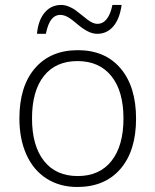

<svg xmlns="http://www.w3.org/2000/svg" viewBox="-20 -743 626 773"><path d="M371.6 -606.9Q353 -606.9 334 -616.5Q314.9 -626 293.7 -643.8Q272.5 -661.6 264.6 -667Q242.7 -683.1 222.4 -683.1Q202.1 -683.1 187.7 -665.8Q173.3 -648.4 164.6 -606.9H128.9Q133.8 -661.1 159.7 -692.1Q185.5 -723.1 226.6 -723.1Q241.2 -723.1 256.6 -716.8Q272 -710.4 282 -703.4Q292 -696.3 307.9 -683.3Q323.7 -670.4 332 -664.1Q354.5 -647 371.6 -647Q417 -647 432.6 -723.1H469.7Q461.9 -667 436.3 -637Q410.6 -606.9 371.6 -606.9ZM291 9.8Q220.7 9.8 167.7 -23.9Q114.7 -57.6 86.4 -120.4Q58.1 -183.1 58.1 -266.1Q58.1 -395.5 120.8 -468.3Q183.6 -541 293.5 -541Q403.3 -541 465.6 -467.5Q527.8 -394 527.8 -265.1Q527.8 -136.2 465.1 -63.2Q402.3 9.8 291 9.8ZM428.5 -436.5Q379.9 -497.1 292 -497.1Q204.1 -497.1 156.5 -436.8Q108.9 -376.5 108.9 -266.4Q108.9 -156.2 157 -95.2Q205.1 -34.2 293 -34.2Q380.9 -34.2 429 -95.2Q477.1 -156.2 477.1 -266.1Q477.1 -376 428.5 -436.5Z"/></svg>

Font: Open Sans Hebrew Light
Style: Regular
Weight: 300
Foundry: Ascender Corporation, Yanek Iontef
Version: Version 2.001;PS 002.001;hotconv 1.0.70;makeotf.lib2.5.58329